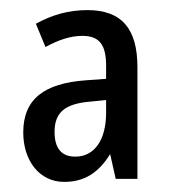

<svg xmlns="http://www.w3.org/2000/svg" viewBox="-20 -742 342 380"><path d="M153 -722C116 -722 84 -713 51 -695L70 -649C96 -663 119 -671 143 -671C177 -671 190 -653 190 -612V-586L149 -583C69 -577 26 -547 26 -480C26 -424 58 -382 107 -382C147 -382 175 -400 198 -437L209 -388H252V-609C252 -685 221 -722 153 -722ZM160 -541 190 -544V-519C190 -465 167 -432 129 -432C102 -432 88 -448 88 -481C88 -520 109 -537 160 -541Z"/></svg>

Font: Noto Sans Sinhala UI ExtraCondensed
Style: Regular
Weight: 400
Width: 2
Designer: Jelle Bosma - Monotype Design Team
Foundry: Monotype Imaging Inc.
Version: Version 2.006